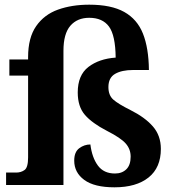

<svg xmlns="http://www.w3.org/2000/svg" viewBox="-20 -790 746 820"><path d="M469 10Q383 10 340 -21.5Q297 -53 297 -104Q297 -141 318.5 -157Q340 -173 366 -173Q373 -117 398 -83Q423 -49 471 -49Q501 -49 519.5 -67Q538 -85 538 -121Q538 -153 517 -177Q496 -201 437 -231Q373 -264 342.5 -299.5Q312 -335 312 -395Q312 -469 357.5 -504Q403 -539 474 -544Q473 -639 445.5 -676.5Q418 -714 361 -714Q310 -714 280.5 -680Q251 -646 251 -573V0H6V-53H49Q70 -53 85 -64Q100 -75 100 -118V-467H20V-536H100V-546Q100 -629 134.5 -678.5Q169 -728 228 -749Q287 -770 361 -770Q455 -770 510.5 -739Q566 -708 590.5 -646.5Q615 -585 616 -491H548Q500 -491 471.5 -474.5Q443 -458 443 -418Q443 -383 464 -364.5Q485 -346 537 -320Q599 -289 633 -250Q667 -211 667 -154Q667 -74 614.5 -32Q562 10 469 10Z"/></svg>

Font: Noto Serif Myanmar
Style: Bold
Weight: 700
Designer: Ben Mitchell and the Monotype Design Team
Foundry: Monotype Imaging Inc.
Version: Version 2.106; ttfautohint (v1.8.4.7-5d5b)